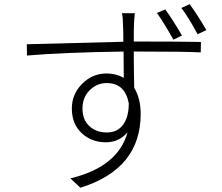

<svg xmlns="http://www.w3.org/2000/svg" viewBox="-20 -842 1040 899"><path d="M946.3 -701.2 905.3 -681.6Q860.4 -764.6 829.1 -804.7L868.2 -822.3Q905.3 -771.5 946.3 -701.2ZM832 -675.8 792 -656.2Q744.1 -741.2 714.8 -781.2L753.9 -797.9Q790 -748 832 -675.8ZM480.5 -221.7Q529.3 -221.7 556.2 -257.8Q583 -293.9 583 -358.4Q565.4 -453.1 479.5 -453.1Q433.6 -453.1 399.9 -419.4Q366.2 -385.7 366.2 -334Q366.2 -281.2 398.4 -251.5Q430.7 -221.7 480.5 -221.7ZM606.4 -647.5H641.6Q835 -647.5 920.9 -645.5L919.9 -596.7Q850.6 -600.6 641.6 -600.6H606.4Q606.4 -522.5 608.4 -430.7Q638.7 -380.9 638.7 -308.6Q638.7 -50.8 356.4 37.1L309.6 -6.8Q533.2 -60.5 577.1 -222.7Q538.1 -175.8 475.6 -175.8Q408.2 -175.8 362.3 -218.8Q316.4 -261.7 316.4 -334Q316.4 -401.4 364.7 -449.7Q413.1 -498 478.5 -498Q523.4 -498 559.6 -477.5Q559.6 -492.2 559.1 -534.2Q558.6 -576.2 558.6 -600.6Q279.3 -596.7 106.4 -582L105.5 -634.8Q509.8 -645.5 557.6 -646.5Q557.6 -696.3 555.7 -731.4Q555.7 -760.7 550.8 -780.3H611.3Q610.4 -775.4 608.9 -755.4Q607.4 -735.4 607.4 -731.4Q606.4 -712.9 606.4 -647.5Z"/></svg>

Font: GenEi Gothic M Light
Style: Regular
Weight: 300
Designer: o_tamon (Modified); [Source Han Sans]
Ryoko NISHIZUKA  (kana & ideographs); Paul D. Hunt (Latin, Greek & Cyrillic); Wenl
Version: Version 1.1a;Original Version 1.004